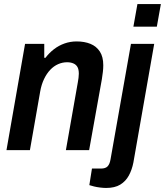

<svg xmlns="http://www.w3.org/2000/svg" viewBox="-20 -743 816 950"><path d="M12 0 104 -526H199V-457H205Q223 -481 247 -499.5Q271 -518 299.5 -528Q328 -538 359 -538Q398 -538 427.5 -526Q457 -514 474 -488Q491 -462 491 -420Q491 -404 489 -387Q487 -370 484 -351L421 0H306L365 -335Q367 -347 368.5 -357.5Q370 -368 370 -378Q370 -399 363.5 -411Q357 -423 343.5 -429Q330 -435 312 -435Q289 -435 267.5 -425.5Q246 -416 228.5 -397.5Q211 -379 198 -352Q185 -325 179 -291L128 0ZM640 -611 660 -723H776L756 -611ZM505 187Q493 187 476 185Q459 183 445 179.5Q431 176 422 173L435 91H480Q502 91 512.5 80Q523 69 527 45L628 -526H743L640 61Q633 97 617.5 125.5Q602 154 575 170.5Q548 187 505 187Z"/></svg>

Font: Archivo SemiCondensed SemiBold
Style: Italic
Weight: 600
Width: 4
Italic angle: -10°
Designer: Hector Gatti
Foundry: Omnibus-Type
Version: Version 2.001